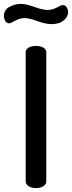

<svg xmlns="http://www.w3.org/2000/svg" viewBox="-66 -967 370 987"><path d="M66 -35V-697Q66 -714 81.5 -722.5Q97 -731 119 -731Q141 -731 156.5 -722.5Q172 -714 172 -697V-35Q172 -19 156.5 -9.5Q141 0 119 0Q97 0 81.5 -9.5Q66 -19 66 -35ZM60 -874Q36 -874 12 -860.5Q-12 -847 -18 -847Q-32 -847 -39 -859.5Q-46 -872 -46 -883Q-46 -917 -17 -932Q12 -947 41 -947Q69 -947 110.5 -931.5Q152 -916 179 -916Q204 -916 226.5 -928.5Q249 -941 256 -941Q270 -941 277 -929Q284 -917 284 -907Q284 -882 266.5 -866.5Q249 -851 232 -847Q215 -843 199 -843Q168 -843 126.5 -858.5Q85 -874 60 -874Z"/></svg>

Font: AkaAcidDosis
Style: SemiBold
Weight: 600
Designer: Edgar Tolentino, Pablo Impallari, Igino Marini, Cyberella
Foundry: Edgar Tolentino, Pablo Impallari, Igino Marini, Cyberella
Version: Version 1.007